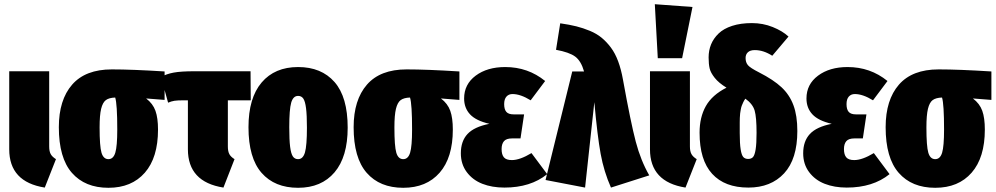

<svg xmlns="http://www.w3.org/2000/svg" viewBox="-20 -873 4734 913"><path d="M213.9 -534.2V-176.8Q213.9 -153.3 221.2 -140.1Q228.5 -127 246.1 -116.2L192.9 19Q23.9 -7.8 23.9 -163.1V-534.2Z M762.7 -533.2V-397.9L674.8 -404.8Q707 -380.4 719.2 -346.2Q731.4 -312 731.4 -256.8Q731.4 -123.5 668.7 -51.8Q606 20 495.6 20Q384.3 20 322 -51Q259.8 -122.1 259.8 -268.1Q259.8 -397.9 323 -470.5Q386.2 -543 511.7 -543Q608.4 -543 762.7 -533.2ZM495.6 -116.2Q519 -116.2 528.3 -147Q537.6 -177.7 537.6 -256.8Q537.6 -377.9 527.8 -409.2Q498.5 -408.2 483.4 -397Q468.3 -385.7 460.9 -355.5Q453.6 -325.2 453.6 -267.1Q453.6 -177.7 462.6 -147Q471.7 -116.2 495.6 -116.2Z M1063.5 -176.8Q1063.5 -153.3 1070.6 -140.1Q1077.6 -127 1095.2 -116.2L1042.5 19Q873.5 -7.8 873.5 -163.1V-396H854.5Q823.7 -396 809.6 -393.8Q795.4 -391.6 779.3 -384.8L745.6 -506.8Q771.5 -521.5 805.9 -527.8Q840.3 -534.2 905.3 -534.2H1171.4L1172.4 -396H1063.5Z M1633.3 -266.1Q1633.3 -127 1570.8 -53.5Q1508.3 20 1397.5 20Q1286.1 20 1223.9 -51Q1161.6 -122.1 1161.6 -268.1Q1161.6 -407.2 1224.1 -480.7Q1286.6 -554.2 1397.5 -554.2Q1508.3 -554.2 1570.8 -482.9Q1633.3 -411.6 1633.3 -266.1ZM1397.5 -417Q1374 -417 1364.7 -384.8Q1355.5 -352.5 1355.5 -268.1Q1355.5 -208 1359.6 -175Q1363.8 -142.1 1372.6 -129.2Q1381.3 -116.2 1397.5 -116.2Q1420.9 -116.2 1430.2 -148.4Q1439.5 -180.7 1439.5 -266.1Q1439.5 -325.7 1435.3 -358.4Q1431.2 -391.1 1422.4 -404.1Q1413.6 -417 1397.5 -417Z M2164.6 -533.2V-397.9L2076.7 -404.8Q2108.9 -380.4 2121.1 -346.2Q2133.3 -312 2133.3 -256.8Q2133.3 -123.5 2070.6 -51.8Q2007.8 20 1897.5 20Q1786.1 20 1723.9 -51Q1661.6 -122.1 1661.6 -268.1Q1661.6 -397.9 1724.9 -470.5Q1788.1 -543 1913.6 -543Q2010.3 -543 2164.6 -533.2ZM1897.5 -116.2Q1920.9 -116.2 1930.2 -147Q1939.5 -177.7 1939.5 -256.8Q1939.5 -377.9 1929.7 -409.2Q1900.4 -408.2 1885.3 -397Q1870.1 -385.7 1862.8 -355.5Q1855.5 -325.2 1855.5 -267.1Q1855.5 -177.7 1864.5 -147Q1873.5 -116.2 1897.5 -116.2Z M2382.3 -554.2Q2490.7 -554.2 2572.3 -487.8L2503.4 -396Q2455.1 -425.8 2417 -425.8Q2398.9 -425.8 2388.2 -413.6Q2377.4 -401.4 2377.4 -377.9Q2377.4 -353 2387.7 -341.1Q2397.9 -329.1 2422.4 -329.1H2472.2L2455.1 -214.8H2415Q2387.7 -214.8 2376.5 -201.7Q2365.2 -188.5 2365.2 -164.1Q2365.2 -137.7 2376.2 -124.8Q2387.2 -111.8 2414.1 -111.8Q2452.1 -111.8 2507.3 -145L2582 -44.9Q2502.9 19 2378.4 19Q2319.8 19 2273.7 1Q2227.5 -17.1 2199.5 -54.7Q2171.4 -92.3 2171.4 -144Q2171.4 -201.7 2203.1 -235.8Q2234.9 -270 2307.1 -284.2Q2243.7 -298.8 2215.3 -329.1Q2187 -359.4 2187 -404.8Q2187 -472.2 2241.9 -513.2Q2296.9 -554.2 2382.3 -554.2Z M2644 -762.2Q2688 -755.9 2720.5 -747.8Q2752.9 -739.7 2785.2 -726.3Q2817.4 -712.9 2840.8 -693.6Q2864.3 -674.3 2884.8 -647Q2905.3 -619.6 2919.4 -581.5Q2933.6 -543.5 2942.4 -494.1Q2979.5 -289.1 3003.2 -199.2Q3026.9 -109.4 3067.4 -39.1L2885.3 19Q2851.6 -57.1 2836.2 -141.4Q2820.8 -225.6 2806.2 -387.2L2762.2 19L2574.2 -17.1L2701.2 -533.2H2757.3Q2743.2 -583 2715.3 -603.8Q2687.5 -624.5 2624 -636.2Z M3093.8 -853 3272.9 -839.8 3223.6 -596.2H3107.9ZM3260.7 -534.2V-176.8Q3260.7 -153.3 3268.1 -140.1Q3275.4 -127 3293 -116.2L3239.7 19Q3070.8 -7.8 3070.8 -163.1V-534.2Z M3589.4 -528.8Q3658.2 -493.7 3696.3 -458Q3734.4 -422.4 3752.9 -372.8Q3771.5 -323.2 3771.5 -250Q3771.5 -116.7 3708.7 -48.8Q3646 19 3538.6 19Q3426.3 19 3366.5 -46.4Q3306.6 -111.8 3306.6 -242.2Q3306.6 -315.4 3336.4 -368.4Q3366.2 -421.4 3434.6 -456.1Q3397.9 -478.5 3378.7 -502.7Q3359.4 -526.9 3354.5 -547.6Q3349.6 -568.4 3349.6 -600.1Q3349.6 -633.3 3361.3 -661.9Q3373 -690.4 3397 -713.6Q3420.9 -736.8 3461.4 -750Q3502 -763.2 3555.7 -763.2Q3607.9 -763.2 3654.5 -744.4Q3701.2 -725.6 3729.5 -699.2L3652.3 -607.9Q3610.4 -634.8 3569.3 -634.8Q3547.4 -634.8 3536.4 -624.5Q3525.4 -614.3 3525.4 -597.2Q3525.4 -576.2 3536.6 -563Q3547.9 -549.8 3589.4 -528.8ZM3537.6 -117.2Q3552.7 -117.2 3560.8 -126.2Q3568.8 -135.3 3573.2 -162.4Q3577.6 -189.5 3577.6 -241.2Q3577.6 -315.4 3568.6 -346.9Q3559.6 -378.4 3524.4 -403.8Q3518.6 -396 3514.4 -387Q3510.3 -377.9 3507.3 -370.6Q3504.4 -363.3 3502.4 -351.6Q3500.5 -339.8 3499.5 -333.3Q3498.5 -326.7 3498 -311.8Q3497.6 -296.9 3497.6 -290.8Q3497.6 -284.7 3497.6 -266.4Q3497.6 -248 3497.6 -241.2Q3497.6 -189.9 3502 -162.6Q3506.3 -135.3 3514.6 -126.2Q3522.9 -117.2 3537.6 -117.2Z M4010.3 -554.2Q4118.7 -554.2 4200.2 -487.8L4131.3 -396Q4083 -425.8 4044.9 -425.8Q4026.9 -425.8 4016.1 -413.6Q4005.4 -401.4 4005.4 -377.9Q4005.4 -353 4015.6 -341.1Q4025.9 -329.1 4050.3 -329.1H4100.1L4083 -214.8H4043Q4015.6 -214.8 4004.4 -201.7Q3993.2 -188.5 3993.2 -164.1Q3993.2 -137.7 4004.2 -124.8Q4015.1 -111.8 4042 -111.8Q4080.1 -111.8 4135.3 -145L4210 -44.9Q4130.9 19 4006.3 19Q3947.8 19 3901.6 1Q3855.5 -17.1 3827.4 -54.7Q3799.3 -92.3 3799.3 -144Q3799.3 -201.7 3831.1 -235.8Q3862.8 -270 3935.1 -284.2Q3871.6 -298.8 3843.3 -329.1Q3814.9 -359.4 3814.9 -404.8Q3814.9 -472.2 3869.9 -513.2Q3924.8 -554.2 4010.3 -554.2Z M4694.3 -533.2V-397.9L4606.4 -404.8Q4638.7 -380.4 4650.9 -346.2Q4663.1 -312 4663.1 -256.8Q4663.1 -123.5 4600.3 -51.8Q4537.6 20 4427.2 20Q4315.9 20 4253.7 -51Q4191.4 -122.1 4191.4 -268.1Q4191.4 -397.9 4254.6 -470.5Q4317.9 -543 4443.4 -543Q4540 -543 4694.3 -533.2ZM4427.2 -116.2Q4450.7 -116.2 4460 -147Q4469.2 -177.7 4469.2 -256.8Q4469.2 -377.9 4459.5 -409.2Q4430.2 -408.2 4415 -397Q4399.9 -385.7 4392.6 -355.5Q4385.3 -325.2 4385.3 -267.1Q4385.3 -177.7 4394.3 -147Q4403.3 -116.2 4427.2 -116.2Z"/></svg>

Font: Fira Sans Compressed Heavy
Style: Regular
Weight: 900
Width: 1
Designer: Carrois Corporate & Edenspiekermann AG
Foundry: Carrois Corporate GbR & Edenspiekermann AG
Version: Version 4.203;PS 004.203;hotconv 1.0.88;makeotf.lib2.5.64775